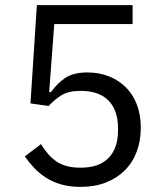

<svg xmlns="http://www.w3.org/2000/svg" viewBox="-20 -718 640 750"><path d="M498 -624H192L172 -358H179Q204 -393 235.5 -414Q267 -435 322 -435Q367 -435 405 -420Q443 -405 471 -377.5Q499 -350 514.5 -310Q530 -270 530 -219Q530 -168 514 -125.5Q498 -83 467.5 -52.5Q437 -22 393.5 -5Q350 12 295 12Q251 12 217.5 2Q184 -8 158 -25Q132 -42 112.5 -63Q93 -84 77 -107L140 -155Q153 -134 167.5 -117Q182 -100 199.5 -88Q217 -76 240 -69.5Q263 -63 295 -63Q367 -63 404 -101Q441 -139 441 -208V-218Q441 -287 404 -325Q367 -363 295 -363Q247 -363 219.5 -345.5Q192 -328 170 -304L99 -314L124 -698H498Z"/></svg>

Font: Aneliza
Style: Regular
Weight: 400
Designer: Mike Abbink, Paul van der Laan, Pieter van Rosmalen
Foundry: Bold Monday
Version: Version 3.001;September 8, 2019;FontCreator 11.5.0.2425 64-b